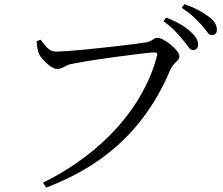

<svg xmlns="http://www.w3.org/2000/svg" viewBox="-20 -832 1040 897"><path d="M834.9 -645Q819.5 -664.5 797.9 -686.9Q776.4 -709.4 743.3 -732.9L756.1 -749.7Q795.3 -735.1 823.7 -718.1Q852.2 -701 870.8 -683.6Q889.8 -666.6 897.7 -652.3Q905.5 -638 905.5 -623.2Q905.5 -611.8 899.1 -604.8Q892.6 -597.8 881.5 -597.8Q870.8 -597.8 860.7 -612.1Q850.6 -626.5 834.9 -645ZM921.7 -715.2Q904.9 -733.8 884.5 -752.9Q864 -772.1 829.1 -795.8L841.6 -812.3Q880.3 -799.2 908.4 -783.9Q936.5 -768.5 955.4 -754.1Q975.9 -738.8 984.6 -723.6Q993.3 -708.5 993.3 -692.9Q993.3 -681.2 987.3 -674.6Q981.2 -667.9 970.3 -667.9Q957.5 -667.9 948.2 -682.1Q938.8 -696.2 921.7 -715.2ZM243.7 -590.9Q258 -590.9 290.8 -593.2Q323.6 -595.4 367.6 -599.6Q411.6 -603.8 458.5 -609Q505.3 -614.2 548.3 -619Q591.3 -623.8 622.8 -628.2Q654.4 -632.6 666 -634.8Q679.1 -637.6 686.7 -642.4Q694.2 -647.2 700.5 -651.3Q706.7 -655.4 714.8 -655.4Q726.3 -655.4 743.6 -646.3Q760.8 -637.2 777.9 -623.2Q794.9 -609.2 806.5 -594.5Q818.1 -579.9 818.1 -569.6Q818.1 -559.1 810.3 -550.6Q802.5 -542 792.5 -531.8Q782.6 -521.6 775.1 -504.8Q723 -380.1 643.9 -276.5Q564.8 -172.9 454.2 -92.4Q343.7 -12 195.8 44.4L181.1 21.6Q289 -32.2 376.7 -98.5Q464.3 -164.7 531.6 -240.7Q598.8 -316.7 644.5 -399.6Q690.1 -482.4 713.2 -570.1Q716.6 -582 712.6 -584.5Q708.7 -587 700.7 -587Q690.2 -587 661.9 -583.9Q633.6 -580.8 594.9 -575.9Q556.2 -570.9 513.8 -565.1Q471.4 -559.3 431.7 -553.4Q391.9 -547.5 361.2 -542.2Q330.5 -536.8 316.5 -533.6Q295.7 -529.6 279.5 -519.7Q263.3 -509.8 248.2 -509.8Q233.3 -509.8 214.9 -522.8Q196.5 -535.8 181.4 -552.7Q166.4 -569.7 161.4 -582.2Q157.2 -593.3 154.8 -606Q152.4 -618.7 151.1 -639.2L170.2 -646.6Q182.5 -628.6 199.9 -609.7Q217.3 -590.9 243.7 -590.9Z"/></svg>

Font: Noto Serif JP
Style: Regular
Weight: 200
Designer: Ryoko NISHIZUKA 西塚涼子 (kana & ideographs); Frank Grießhammer (Latin, Greek & Cyrillic); Wenlong ZHANG 张文龙 (bopomofo); San
Foundry: Adobe
Version: Version 2.001;hotconv 1.1.0;makeotfexe 2.6.0